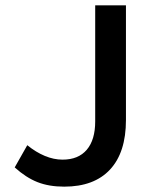

<svg xmlns="http://www.w3.org/2000/svg" viewBox="-20 -688 566 718"><path d="M220 10Q163 10 120 -7Q77 -24 35 -62L82 -145Q114 -119 147.5 -105Q181 -91 214 -91Q273 -91 304.5 -128Q336 -165 336 -234V-668H451V-239Q451 -118 391.5 -54Q332 10 220 10Z"/></svg>

Font: Gantari SemiBold
Style: Regular
Weight: 600
Designer: Anugrah Pasau
Foundry: Lafontype
Version: Version 1.000; ttfautohint (v1.8.4)